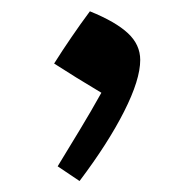

<svg xmlns="http://www.w3.org/2000/svg" viewBox="-20 -779 342 343"><path d="M140.6 -758.8Q186.5 -740.2 208.5 -719.7Q230.5 -699.2 230.5 -671.9Q230.5 -636.7 201.7 -579.8Q172.9 -522.9 122.1 -455.6L83 -481.9Q103 -514.6 122.8 -547.4Q142.6 -580.1 161.1 -613.3Q135.3 -628.9 116.9 -640.1Q98.6 -651.4 76.7 -665.5Q91.8 -689.5 107.7 -712.6Q123.5 -735.8 140.6 -758.8Z"/></svg>

Font: Pinar-DS2-FD Medium
Style: Regular
Weight: 500
Designer: Amin Abedi
Version: Version 3.000